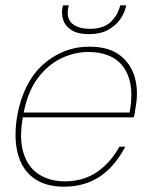

<svg xmlns="http://www.w3.org/2000/svg" viewBox="-20 -688 561 720"><path d="M220 12Q149 12 105 -21Q61 -54 46 -114.5Q31 -175 45 -256Q56 -317 80.5 -365Q105 -413 141 -445.5Q177 -478 221 -495.5Q265 -513 315 -513Q388 -513 430 -480.5Q472 -448 486 -396Q500 -344 488 -282Q487 -272 485.5 -265Q484 -258 482 -248H55L58 -266H466Q480 -343 464 -393.5Q448 -444 409 -468.5Q370 -493 311 -493Q259 -493 209 -469Q159 -445 121 -394Q83 -343 68 -261L66 -251Q51 -167 68.5 -113Q86 -59 127 -33.5Q168 -8 223 -8Q292 -8 343 -42.5Q394 -77 428 -138H450Q427 -94 395 -60Q363 -26 319 -7Q275 12 220 12ZM314 -560Q271 -560 247.5 -575.5Q224 -591 217 -613.5Q210 -636 214 -658L216 -668H238Q226 -623 248.5 -601.5Q271 -580 318 -580Q367 -580 394 -604.5Q421 -629 431 -668H453L451 -659Q446 -637 429.5 -614Q413 -591 384.5 -575.5Q356 -560 314 -560Z"/></svg>

Font: DM Sans 18pt Thin
Style: Italic
Weight: 250
Italic angle: -10°
Designer: Colophon Foundry, Jonny Pinhorn
Foundry: Colophon Foundry
Version: Version 4.004;gftools[0.9.30]